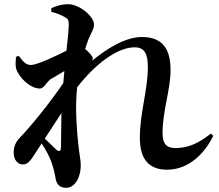

<svg xmlns="http://www.w3.org/2000/svg" viewBox="-20 -832 1040 913"><path d="M220 -455 286 -494 281 -437C211 -334 120 -224 74 -177C54 -156 45 -134 45 -105C45 -70 67 -49 89 -50C114 -50 129 -74 147 -102L178 -150C197 -122 213 -91 222 -68C233 -39 239 -13 244 14C248 42 261 61 296 61C334 61 364 14 364 -45C364 -73 357 -100 353 -140C346 -202 338 -303 344 -384L347 -417C429 -523 535 -607 620 -607C669 -607 683 -574 683 -513C683 -403 645 -296 645 -176C645 -70 693 -25 774 -25C884 -25 958 -111 994 -186L983 -197C925 -151 875 -128 815 -128C771 -128 753 -148 753 -200C753 -304 791 -406 791 -499C791 -599 753 -656 655 -656C577 -656 489 -602 418 -543C420 -547 421 -551 421 -555C421 -564 403 -584 385 -599C391 -618 396 -634 401 -646C414 -678 427 -693 427 -716C427 -753 359 -812 304 -812C275 -812 250 -805 224 -793V-776C251 -769 271 -760 286 -752C304 -742 307 -736 307 -714C307 -692 302 -646 296 -591C243 -564 157 -523 126 -523C103 -523 87 -542 70 -566L56 -562C55 -545 52 -521 57 -505C70 -463 124 -411 169 -411C190 -411 200 -440 220 -455ZM272 -294 270 -131C269 -112 261 -109 247 -121L193 -173Z"/></svg>

Font: Noto Serif CJK KR
Style: Bold
Weight: 700
Designer: Ryoko NISHIZUKA 西塚涼子 (kana & ideographs); Frank Grießhammer (Latin, Greek & Cyrillic); Wenlong ZHANG 张文龙 (bopomofo); San
Foundry: Adobe
Version: Version 2.001;hotconv 1.1.0;makeotfexe 2.6.0